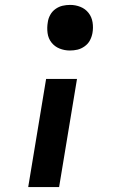

<svg xmlns="http://www.w3.org/2000/svg" viewBox="-20 -548 540 783"><path d="M265 -342Q243 -342 223 -350Q203 -358 190 -374.5Q177 -391 174 -413Q171 -435 175 -458Q177 -473 185 -487.5Q193 -502 206.5 -511.5Q220 -521 235 -524.5Q250 -528 266 -528Q288 -528 308 -520Q328 -512 341 -495.5Q354 -479 357.5 -457Q361 -435 357 -413Q354 -397 346.5 -383Q339 -369 325 -359Q311 -349 296 -345.5Q281 -342 265 -342ZM95 215 168 -226H294L221 215Z"/></svg>

Font: Iosevka Curly Slab Extrabold
Style: Italic
Weight: 800
Italic angle: -9°
Monospace: yes
Designer: Belleve Invis
Foundry: Belleve Invis
Version: Version 22.1.2; ttfautohint (v1.8.4)